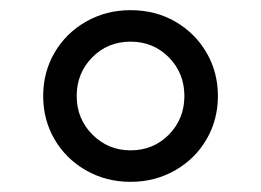

<svg xmlns="http://www.w3.org/2000/svg" viewBox="-20 -732 514 378"><path d="M65 -543Q65 -590 87.5 -628.5Q110 -667 149.5 -689.5Q189 -712 237 -712Q286 -712 325 -689.5Q364 -667 386.5 -628.5Q409 -590 409 -543Q409 -496 386.5 -457.5Q364 -419 324.5 -396.5Q285 -374 237 -374Q189 -374 149.5 -396.5Q110 -419 87.5 -457.5Q65 -496 65 -543ZM343 -543Q343 -588 312.5 -619Q282 -650 237 -650Q192 -650 161.5 -619Q131 -588 131 -543Q131 -498 162 -467Q193 -436 237 -436Q282 -436 312.5 -467Q343 -498 343 -543Z"/></svg>

Font: Lexend HM
Style: Regular
Weight: 400
Designer: Bonnie Shaver-Troup, Thomas Jockin, Octavio Pardo
Foundry: Lexend
Version: Version 1.091